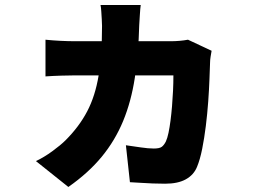

<svg xmlns="http://www.w3.org/2000/svg" viewBox="-20 -659 1040 764"><path d="M540 -639Q538 -626 536.5 -599.5Q535 -573 534 -559Q531 -444 516.5 -349.5Q502 -255 470 -177.5Q438 -100 385 -35.5Q332 29 252 85L123 -18Q155 -33 188.5 -57.5Q222 -82 241 -101Q295 -155 327 -216Q359 -277 372.5 -359Q386 -441 386 -556Q386 -565 385 -581.5Q384 -598 383 -614Q382 -630 380 -639ZM822 -457Q820 -447 818 -433.5Q816 -420 816 -413Q815 -386 813.5 -344.5Q812 -303 808.5 -254.5Q805 -206 799 -157.5Q793 -109 784.5 -66.5Q776 -24 764 5Q751 37 719.5 54.5Q688 72 637 72Q612 72 587.5 71Q563 70 540 68.5Q517 67 497 66L481 -81Q510 -77 540 -72.5Q570 -68 592 -68Q615 -68 624 -75Q633 -82 640 -96Q646 -109 650.5 -130.5Q655 -152 658.5 -179Q662 -206 664.5 -236Q667 -266 668.5 -297.5Q670 -329 670 -359H275Q256 -359 223 -358Q190 -357 161 -355V-501Q190 -498 221 -496.5Q252 -495 275 -495H662Q677 -495 694.5 -496.5Q712 -498 728 -501Z"/></svg>

Font: Noto Sans SC Black
Style: Regular
Weight: 900
Designer: Ryoko NISHIZUKA  (kana, bopomofo & ideographs); Paul D. Hunt (Latin, Greek & Cyrillic); Sandoll Communications , Soo-you
Foundry: Adobe
Version: Version 2.004-H2;hotconv 1.0.118;makeotfexe 2.5.65603